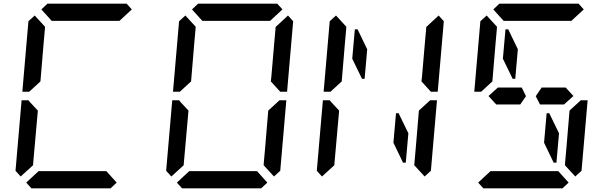

<svg xmlns="http://www.w3.org/2000/svg" viewBox="-20 -1020 3304 1040"><path d="M204 -969 237 -1000H666L694 -969L627 -907H625H490H397H262H260ZM92 -64 64 -95 97 -477H134L142 -467L185 -421L167 -218L160 -139L159 -125ZM612 -31 579 0H150L122 -31L189 -93H191H326H419H554H556ZM199 -579 138 -523H101L134 -905L168 -936L224 -875L223 -861L216 -782Z M1020 -969 1053 -1000H1482L1510 -969L1443 -907H1441H1306H1213H1078H1076ZM908 -64 880 -95 913 -477H950L958 -467L1001 -421L983 -218L976 -139L975 -125ZM1428 -31 1395 0H966L938 -31L1005 -93H1007H1142H1235H1370H1372ZM1433 -421 1494 -477H1531L1498 -95L1464 -64L1408 -125L1409 -139L1416 -218ZM1540 -936 1568 -905 1535 -523H1498L1447 -579L1450 -607L1465 -782L1472 -861L1473 -874ZM1015 -579 954 -523H917L950 -905L984 -936L1040 -875L1039 -861L1032 -782Z M1955 -593H1941L1888 -702L1902 -861H1917L1969 -753ZM2125 -407H2139L2192 -298L2178 -139H2163L2111 -247ZM1724 -64 1696 -95 1729 -477H1766L1774 -467L1817 -421L1799 -218L1792 -139L1791 -125ZM2249 -421 2310 -477H2347L2314 -95L2280 -64L2224 -125L2225 -139L2232 -218ZM2356 -936 2384 -905 2351 -523H2314L2263 -579L2266 -607L2281 -782L2288 -861L2289 -874ZM1831 -579 1770 -523H1733L1766 -905L1800 -936L1856 -875L1855 -861L1848 -782Z M2668 -454 2626 -500 2677 -546H2780H2806L2829 -499L2798 -454H2682ZM2771 -593H2757L2704 -702L2718 -861H2733L2785 -753ZM2652 -969 2685 -1000H3114L3142 -969L3075 -907H3073H2938H2845H2710H2708ZM2941 -407H2955L3008 -298L2994 -139H2979L2927 -247ZM3060 -31 3027 0H2598L2570 -31L2637 -93H2639H2774H2867H3002H3004ZM3065 -421 3126 -477H3163L3130 -95L3096 -64L3040 -125L3041 -139L3048 -218ZM2647 -579 2586 -523H2549L2582 -905L2616 -936L2672 -875L2671 -861L2664 -782ZM3044 -546 3086 -500 3035 -454H3022H2945H2905L2882 -499L2914 -546H2940Z"/></svg>

Font: DSEG14 Classic Mini
Style: Italic
Weight: 400
Italic angle: -5°
Designer: Keshikan(Twitter:@keshinomi_88pro)
Version: Version 0.46